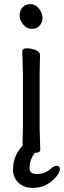

<svg xmlns="http://www.w3.org/2000/svg" viewBox="-20 -724 310 930"><path d="M123 92Q123 119 160 119Q197 119 228 92Q241 79 255.5 79Q270 79 270 94.5Q270 110 252.5 131.5Q235 153 207.5 169.5Q180 186 138 186Q96 186 69.5 161Q43 136 43 98Q43 60 57 29.5Q71 -1 89 -17L91 -105V-368L88 -475Q88 -490 109.5 -490Q131 -490 152.5 -481.5Q174 -473 174 -457L172 -368V-105L175 1Q175 16 152 16H149Q123 50 123 92ZM186 -637.5Q186 -615 171.5 -599.5Q157 -584 133 -584Q109 -584 92 -605.5Q75 -627 75 -649.5Q75 -672 89 -688Q103 -704 127.5 -704Q152 -704 169 -682Q186 -660 186 -637.5Z"/></svg>

Font: LXGW WenKai TC
Style: Bold
Weight: 700
Designer: LXGW / Fontworks Inc.
Foundry: LXGW / Fontworks Inc.
Version: Version 1.330;April 28, 2024